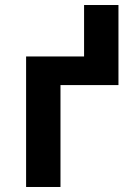

<svg xmlns="http://www.w3.org/2000/svg" viewBox="-20 -745 540 765"><path d="M84 0V-520H315V-725H452V-406H221V0Z"/></svg>

Font: Iosevka SS04 Heavy
Style: Regular
Weight: 900
Monospace: yes
Designer: Belleve Invis
Foundry: Belleve Invis
Version: Version 19.0.0; ttfautohint (v1.8.4)